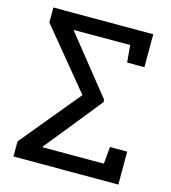

<svg xmlns="http://www.w3.org/2000/svg" viewBox="-107 -798 790 885"><g transform="rotate(15 288.5 -355.5)"><path d="M38.6 0V-71.8L272.5 -355.5L38.6 -639.2V-710.9H515.1V-553.7H432.6L425.3 -635.3H158.2L156.7 -632.8L374.5 -360.8V-349.1L156.7 -78.1L158.2 -75.7H449.7L457 -157.2H539.1V0Z"/></g></svg>

Font: Roboto Slab LO
Style: Regular
Weight: 400
Designer: Google
Version: Version 2.000